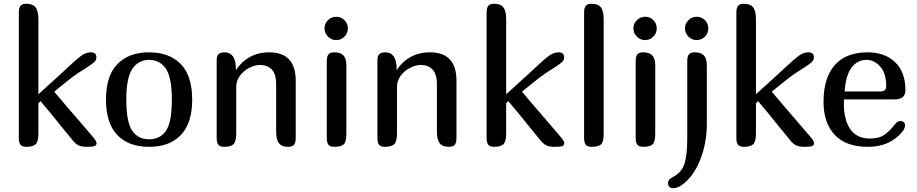

<svg xmlns="http://www.w3.org/2000/svg" viewBox="-20 -780 4870 1020"><path d="M349 -430Q388 -467 412.5 -484.5Q437 -502 463 -502Q492 -502 492 -475Q492 -460 479.5 -449Q467 -438 434 -417L392 -390Q366 -373 310 -327L268 -293Q341 -206 398 -141L475 -51Q493 -30 493 -19Q493 -10 484 -5Q475 0 445 0Q412 0 397.5 -7.5Q383 -15 369 -31L306 -108Q257 -170 195 -243L184 -231V-71Q184 -28 169.5 -14Q155 0 120 0Q97 0 88.5 -11.5Q80 -23 80 -47V-713Q80 -737 88.5 -748.5Q97 -760 120 -760Q154 -760 169 -741Q184 -722 184 -678V-279L320 -403Z M543 -251Q543 -378 604 -440Q665 -502 772 -502Q879 -502 940 -440Q1001 -378 1001 -251Q1001 -126 941 -63Q881 0 772 0Q663 0 603 -63Q543 -126 543 -251ZM893 -251Q893 -369 861 -415.5Q829 -462 772 -462Q716 -462 683.5 -415Q651 -368 651 -251Q651 -132 682 -86Q713 -40 772 -40Q831 -40 862 -85.5Q893 -131 893 -251Z M1174 -502Q1202 -502 1217.5 -480.5Q1233 -459 1233 -416V-409H1235Q1261 -451 1306 -476.5Q1351 -502 1410 -502Q1551 -502 1551 -351V-47Q1551 -23 1542.5 -11.5Q1534 0 1511 0Q1477 0 1462 -19Q1447 -38 1447 -82V-332Q1447 -387 1423.5 -411Q1400 -435 1362 -435Q1334 -435 1304 -419.5Q1274 -404 1254.5 -377.5Q1235 -351 1235 -320V-71Q1235 -28 1220.5 -14Q1206 0 1171 0Q1148 0 1139.5 -11.5Q1131 -23 1131 -47V-459Q1131 -483 1141 -492.5Q1151 -502 1174 -502Z M1756 0Q1733 0 1724.5 -11.5Q1716 -23 1716 -47V-455Q1716 -479 1724.5 -490.5Q1733 -502 1756 -502Q1789 -502 1804.5 -485.5Q1820 -469 1820 -435V-68Q1820 -26 1806 -13Q1792 0 1756 0ZM1766 -691Q1792 -691 1810 -673Q1828 -655 1828 -629Q1828 -604 1810 -585.5Q1792 -567 1766 -567Q1741 -567 1722.5 -585.5Q1704 -604 1704 -629Q1704 -655 1722.5 -673Q1741 -691 1766 -691Z M2028 -502Q2056 -502 2071.5 -480.5Q2087 -459 2087 -416V-409H2089Q2115 -451 2160 -476.5Q2205 -502 2264 -502Q2405 -502 2405 -351V-47Q2405 -23 2396.5 -11.5Q2388 0 2365 0Q2331 0 2316 -19Q2301 -38 2301 -82V-332Q2301 -387 2277.5 -411Q2254 -435 2216 -435Q2188 -435 2158 -419.5Q2128 -404 2108.5 -377.5Q2089 -351 2089 -320V-71Q2089 -28 2074.5 -14Q2060 0 2025 0Q2002 0 1993.5 -11.5Q1985 -23 1985 -47V-459Q1985 -483 1995 -492.5Q2005 -502 2028 -502Z M2834 -430Q2873 -467 2897.5 -484.5Q2922 -502 2948 -502Q2977 -502 2977 -475Q2977 -460 2964.5 -449Q2952 -438 2919 -417L2877 -390Q2851 -373 2795 -327L2753 -293Q2826 -206 2883 -141L2960 -51Q2978 -30 2978 -19Q2978 -10 2969 -5Q2960 0 2930 0Q2897 0 2882.5 -7.5Q2868 -15 2854 -31L2791 -108Q2742 -170 2680 -243L2669 -231V-71Q2669 -28 2654.5 -14Q2640 0 2605 0Q2582 0 2573.5 -11.5Q2565 -23 2565 -47V-713Q2565 -737 2573.5 -748.5Q2582 -760 2605 -760Q2639 -760 2654 -741Q2669 -722 2669 -678V-279L2805 -403Z M3123 0Q3100 0 3091.5 -11.5Q3083 -23 3083 -47V-713Q3083 -737 3091.5 -748.5Q3100 -760 3123 -760Q3157 -760 3172 -741Q3187 -722 3187 -678V-68Q3187 -26 3173 -13Q3159 0 3123 0Z M3397 0Q3374 0 3365.5 -11.5Q3357 -23 3357 -47V-455Q3357 -479 3365.5 -490.5Q3374 -502 3397 -502Q3430 -502 3445.5 -485.5Q3461 -469 3461 -435V-68Q3461 -26 3447 -13Q3433 0 3397 0ZM3407 -691Q3433 -691 3451 -673Q3469 -655 3469 -629Q3469 -604 3451 -585.5Q3433 -567 3407 -567Q3382 -567 3363.5 -585.5Q3345 -604 3345 -629Q3345 -655 3363.5 -673Q3382 -691 3407 -691Z M3671 -502Q3704 -502 3719.5 -485.5Q3735 -469 3735 -434V-121Q3735 -20 3699.5 69.5Q3664 159 3602 203Q3578 220 3556 220Q3544 220 3536.5 213Q3529 206 3529 195Q3529 183 3534.5 175.5Q3540 168 3552 162Q3600 138 3615.5 92Q3631 46 3631 -44V-455Q3631 -479 3639.5 -490.5Q3648 -502 3671 -502ZM3681 -691Q3707 -691 3725 -673Q3743 -655 3743 -629Q3743 -604 3725 -585.5Q3707 -567 3681 -567Q3656 -567 3637.5 -585.5Q3619 -604 3619 -629Q3619 -655 3637.5 -673Q3656 -691 3681 -691Z M4161 -430Q4200 -467 4224.5 -484.5Q4249 -502 4275 -502Q4304 -502 4304 -475Q4304 -460 4291.5 -449Q4279 -438 4246 -417L4204 -390Q4178 -373 4122 -327L4080 -293Q4153 -206 4210 -141L4287 -51Q4305 -30 4305 -19Q4305 -10 4296 -5Q4287 0 4257 0Q4224 0 4209.5 -7.5Q4195 -15 4181 -31L4118 -108Q4069 -170 4007 -243L3996 -231V-71Q3996 -28 3981.5 -14Q3967 0 3932 0Q3909 0 3900.5 -11.5Q3892 -23 3892 -47V-713Q3892 -737 3900.5 -748.5Q3909 -760 3932 -760Q3966 -760 3981 -741Q3996 -722 3996 -678V-279L4132 -403Z M4765 -137Q4774 -137 4781 -131Q4788 -125 4788 -116Q4788 -98 4775 -82Q4709 0 4591 0Q4474 0 4414.5 -63.5Q4355 -127 4355 -239Q4355 -367 4415 -434.5Q4475 -502 4589 -502Q4680 -502 4735 -450Q4790 -398 4790 -301Q4790 -252 4733 -252H4464Q4463 -244 4463 -230Q4463 -144 4497 -94Q4531 -44 4602 -44Q4650 -44 4678.5 -64Q4707 -84 4732 -117L4740 -126Q4750 -137 4765 -137ZM4467 -294H4654Q4672 -294 4680 -300.5Q4688 -307 4688 -323Q4688 -390 4656.5 -426Q4625 -462 4583 -462Q4535 -462 4504 -421Q4473 -380 4467 -294Z"/></svg>

Font: Marmelad for Arash.Academy
Style: Regular
Weight: 400
Designer: Manvel Shmavonyan
Foundry: Cyreal
Version: Version 1.110;Glyphs 3.2 (3202)